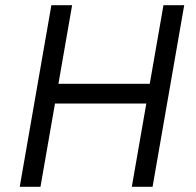

<svg xmlns="http://www.w3.org/2000/svg" viewBox="-20 -720 754 740"><path d="M690 -700 568 0H488L610 -700ZM56 0 178 -700H258L136 0ZM153 -321 168 -397H596L581 -321Z"/></svg>

Font: Fixel Italic Variable Display Thin
Style: Italic
Weight: 100
Italic angle: -10°
Designer: AlfaBravo + MacPaw
Foundry: Kyrylo Tkachov, Marchela Mozhyna, Serhii Makarenko, Maria Weinstein, Zakhar Kryvoshyya
Version: Version 1.210;Glyphs 3.2 (3217)